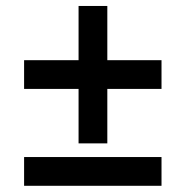

<svg xmlns="http://www.w3.org/2000/svg" viewBox="-20 -649 610 631"><path d="M238.2 -356.8H59.2V-451.2H238.2V-629.4H332.7V-451.2H510.8V-356.8H332.7V-177.8H238.2ZM59.2 -132.9H510.8V-38.4H59.2Z"/></svg>

Font: Tap Sans
Style: Regular
Weight: 400
Designer: Tap Payments
Foundry: Tap Payments
Version: Version 1.001;Glyphs 3.1.2 (3151)